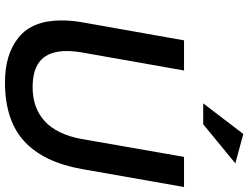

<svg xmlns="http://www.w3.org/2000/svg" viewBox="-133 -849 997 771"><g transform="rotate(90 365.5 -463.5)"><path d="M62 -212Q62 -96 129.5 -40.5Q197 15 310 15Q464 15 548 -63Q632 -141 659 -295L731 -704H610L538 -292Q520 -194 467 -145Q414 -96 330 -96Q256 -96 220.5 -130Q185 -164 185 -233Q185 -262 191 -296L263 -704H142L69 -292Q62 -251 62 -212ZM395 -781H479L636 -910L518 -942Z"/></g></svg>

Font: Geom Medium
Style: Italic
Weight: 500
Italic angle: -10°
Version: Version 1.102